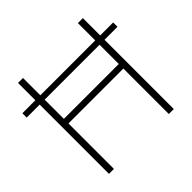

<svg xmlns="http://www.w3.org/2000/svg" viewBox="-176 -890 1066 1066"><g transform="rotate(-45 356.5 -357.0)"><path d="M102 0H141V-357H572V0H611V-544H713V-578H611V-714H572V-578H141V-714H102V-578H0V-544H102ZM141 -393V-544H572V-393Z"/></g></svg>

Font: Noto Sans Ethiopic ExtraLight
Style: Regular
Weight: 200
Designer: Monotype Design Team
Foundry: Monotype Imaging Inc.
Version: Version 2.102